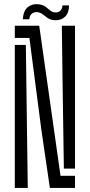

<svg xmlns="http://www.w3.org/2000/svg" viewBox="-20 -927 443 947"><path d="M226 0 184 -287 125 -740H53V-800H173.5L209.5 -546.5L278.5 -60H350V0ZM295 -95.5 288.5 -530.5 285 -800H350V-95.5ZM53 0V-705.5H107.5L113 -294L117 0ZM288 -900.5H320.5Q320.5 -863.5 300.8 -844.5Q281 -825.5 249.5 -827.5Q229 -828.5 216 -837.5Q203 -846.5 192 -855.5Q181 -864.5 166 -867Q152.5 -869 139.5 -861.2Q126.5 -853.5 124.5 -832H92.5Q95.5 -875.5 118 -892.5Q140.5 -909.5 169.5 -906Q191.5 -903.5 204 -894.2Q216.5 -885 226.8 -876Q237 -867 251 -866Q268.5 -864.5 278.2 -874.8Q288 -885 288 -900.5Z"/></svg>

Font: Big Shoulders Stencil Display
Style: Regular
Weight: 400
Designer: Patric King
Foundry: XO Type Co
Version: Version 1.000